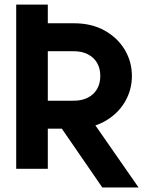

<svg xmlns="http://www.w3.org/2000/svg" viewBox="-20 -743 646 845"><path d="M218.5 -225.6 430.2 82H589.8L352.1 -259.8ZM190.4 -517.6H304.9Q339.8 -517.6 366.1 -504.4Q392.3 -491.2 406.9 -466.8Q421.4 -442.4 421.4 -408.7Q421.4 -375.2 406.9 -350.7Q392.3 -326.2 366.1 -313Q339.8 -299.8 304.9 -299.8H190.4ZM51.3 0H190.4V-176.8H304.9Q383.3 -176.8 440.6 -208.9Q497.8 -241 529.2 -293.8Q560.5 -346.7 560.5 -408.7Q560.5 -471.2 529.2 -523.8Q497.8 -576.4 440.6 -608.5Q383.3 -640.6 304.9 -640.6H190.4V-722.7H51.3Z"/></svg>

Font: Giphurs
Style: Regular
Weight: 400
Version: Version 2.010